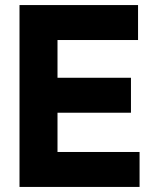

<svg xmlns="http://www.w3.org/2000/svg" viewBox="-20 -729 594 758"><path d="M57 -709V9H531V-129H207V-284H497V-422H207V-571H525V-709Z"/></svg>

Font: Kalas SG
Style: Bold
Weight: 700
Designer: Kalas
Foundry: Kalas
Version: Version 2.000;FEAKit 1.0